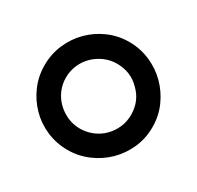

<svg xmlns="http://www.w3.org/2000/svg" viewBox="-108 -579 728 708"><g transform="rotate(30 256.0 -224.5)"><path d="M255 -454Q301 -454 343 -436Q385 -418 416.5 -386.5Q448 -355 466.5 -313.5Q485 -272 485 -224Q485 -176 466.5 -134.5Q448 -93 416.5 -62Q385 -31 343 -13Q301 5 255 5Q208 5 166 -13Q124 -31 93 -62.5Q62 -94 44 -135.5Q26 -177 26 -224Q26 -271 44 -313Q62 -355 93.5 -386.5Q125 -418 166.5 -436Q208 -454 255 -454ZM353 -322Q314 -362 255 -362Q227 -362 202 -351Q177 -340 158 -321.5Q139 -303 128 -277.5Q117 -252 117 -224Q117 -195 128 -170Q139 -145 158 -126.5Q177 -108 202 -97Q227 -86 255 -86Q283 -86 308.5 -96.5Q334 -107 353 -126Q372 -145 383 -170Q394 -195 394 -224Q394 -283 353 -322Z"/></g></svg>

Font: Fundamental  Brigade
Style: Regular
Weight: 400
Designer: Peter Wiegel, original typeface by Arno Drescher 1935
Foundry: Peter Wiegel
Version: Version 0.000 2012 initial release